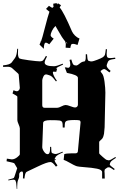

<svg xmlns="http://www.w3.org/2000/svg" viewBox="-22 -1150 804 1243"><path d="M402.8 -841.3 403.8 -860.4V-869.1L400.9 -876L401.9 -877Q400.9 -881.8 390.9 -893.6Q380.9 -905.3 362.3 -938.5Q343.8 -971.7 336.9 -981.9Q322.8 -967.8 314.2 -949.7Q305.7 -931.6 305.7 -921.9Q305.7 -912.1 325.7 -899.9L296.9 -863.3Q281.2 -874 275.9 -874Q261.7 -874 261.7 -834L233.9 -861.3L240.7 -877L238.8 -878.9L243.7 -882.3Q250 -897 269.3 -972.7Q288.6 -1048.3 298.8 -1076.2L297.9 -1074.2Q297.9 -1075.2 275.9 -1092.3L294.9 -1112.3Q314.9 -1099.1 316.9 -1099.1L324.7 -1106Q322.8 -1114.7 322.8 -1126L344.7 -1129.9Q346.2 -1123 347.7 -1121.1L353 -1128.9L373 -1116.2Q364.7 -1103.5 364.7 -1103V-1101.1Q390.6 -1071.8 443.8 -947.3Q450.2 -933.1 463.4 -919.9Q476.6 -906.7 492.7 -900.9L480 -858.9Q460.4 -866.2 451.2 -866.2Q441.9 -866.2 439 -861.1Q436 -856 433.1 -839.4ZM410.6 -877.9 407.7 -874 413.1 -865.2ZM524.4 -752Q533.2 -756.3 533.2 -778.8V-798.8H541.5Q542.5 -784.7 543.5 -777.3Q544.4 -770 544.7 -767.6Q544.9 -765.1 546.4 -762.5Q547.9 -759.8 548.1 -758.8Q548.3 -757.8 551 -756.6Q553.7 -755.4 554.4 -755.1Q555.2 -754.9 559.1 -754.2Q563 -753.4 564.2 -752.7Q565.4 -752 573.2 -752.4Q581.1 -752.9 606.9 -762.7Q632.8 -772.5 643.6 -779.5Q654.3 -786.6 657.2 -795.4Q660.2 -804.2 663.1 -832L670.4 -831.1Q668.5 -815.9 668.5 -800.5Q668.5 -785.2 673.1 -779.5Q677.7 -773.9 689.5 -773.9Q701.2 -773.9 723.1 -776.9L725.1 -769Q698.2 -765.6 689.7 -762Q681.2 -758.3 677.2 -751L670.4 -733.9Q668.5 -728 668.5 -725.1Q668.5 -711.9 694.3 -690.9L686.5 -681.2Q659.7 -703.1 652.1 -703.1Q644.5 -703.1 635.3 -694.8Q629.4 -692.4 629.4 -688.7Q629.4 -685.1 639.4 -673.1Q649.4 -661.1 654.8 -620.1Q660.2 -579.1 660.2 -549.8L655.3 -326.2Q654.3 -317.9 653.3 -304Q652.3 -290 651.4 -283.9Q650.4 -277.8 647.5 -268.6Q643.1 -252.9 631.6 -244.6Q620.1 -236.3 620.1 -229V-158.2Q620.1 -153.8 642.6 -134.5Q665 -115.2 667.5 -115.2L682.1 -111.8Q691.4 -111.8 725.1 -133.8L728.5 -127.9Q705.6 -113.3 698.7 -106.7Q691.9 -100.1 690.4 -92.8V-90.8Q688.5 -88.9 688.5 -85Q688.5 -79.1 720.2 -56.2L716.3 -48.8Q691.4 -66.9 683.8 -66.9Q676.3 -66.9 672.4 -64.9L660.2 -56.2Q654.3 -52.7 654.3 -41L655.3 -28.8L656.2 5.9H639.2V-35.2Q639.2 -51.3 606 -57.9Q572.8 -64.5 528.3 -67.4Q483.9 -70.3 470.2 -75.4Q456.5 -80.6 430.7 -95.5Q404.8 -110.4 390.1 -115.2L394 -151.9Q407.2 -157.2 438.5 -157.2H465.3Q482.4 -157.2 482.4 -172.9L499.5 -356.9Q499.5 -369.1 491.2 -371.1Q481 -373 458.7 -373Q436.5 -373 420.7 -370.4Q404.8 -367.7 400.6 -359.4Q396.5 -351.1 396.5 -324.2H384.3Q384.3 -351.1 380.4 -359.4Q376.5 -367.7 362.8 -369.9Q349.1 -372.1 304.2 -372.1Q259.3 -372.1 257.3 -355L251.5 -200.2Q250.5 -187 262.2 -169.4Q273.9 -151.9 286.1 -151.9Q302.2 -151.9 302.2 -186V-199.2H309.1Q310.1 -165 313 -161.6Q315.9 -158.2 320.3 -157.2L331.1 -153.8Q333.5 -152.8 340.1 -152.8Q346.7 -152.8 383.3 -168L385.3 -163.1Q348.6 -147.9 338.4 -134.8L336.4 -129.9Q331.1 -122.6 331.1 -117.2L339.4 -121.1L337.4 -113.8Q333.5 -113.8 331.1 -112.8Q333.5 -100.1 350.1 -79.1L340.3 -70.8Q318.4 -101.1 305.2 -101.1Q282.7 -101.1 222.7 -72Q162.6 -43 157 -40.8Q151.4 -38.6 148.4 -36.1Q139.6 -28.8 136.2 5.9L126.5 4.9Q127.4 -5.9 127.4 -22.9Q127.4 -40 120.1 -40Q112.8 -40 107.4 -34.4Q102.1 -28.8 102.1 -21V-7.8Q102.1 0.5 95.7 13.9Q89.4 27.3 89.4 56.2V73.2H86.4Q84 28.8 79.1 22.9L77.1 17.1Q73.2 13.2 64.7 13.2Q56.2 13.2 32.2 18.1L31.2 13.2Q64.9 4.9 67.9 1.2Q70.8 -2.4 71 -4.9Q71.3 -7.3 80.6 -33.7Q89.8 -60.1 89.4 -61L71.3 -91.8Q69.3 -96.2 20.5 -106L22.5 -123L54.2 -118.2Q71.3 -118.2 88.9 -131.6Q106.4 -145 106.4 -151.9V-318.8Q106.4 -327.1 98.4 -345.2Q90.3 -363.3 90.3 -372.1V-523.9Q90.3 -528.8 59.1 -544.9L65.4 -565.9Q80.6 -559.1 87.2 -559.1Q93.8 -559.1 100.1 -565.7Q106.4 -572.3 106.4 -581.1L99.1 -667Q99.1 -669.9 94.2 -674.8L56.2 -709Q45.9 -717.8 27.6 -717.8Q9.3 -717.8 -2 -716.8V-727.1Q40 -730 53.2 -745.1L75.2 -774.9Q87.4 -792 89.4 -834H95.2Q94.2 -825.2 94.2 -804.2Q94.2 -783.2 102.1 -772.9Q109.9 -767.1 164.1 -760Q218.3 -752.9 234.6 -752.9Q251 -752.9 257.1 -759.5Q263.2 -766.1 275.4 -788.1L282.2 -784.2Q267.1 -756.8 267.1 -745.1Q267.1 -721.2 328.1 -721.2Q344.2 -721.2 384.3 -737.8L386.2 -731.9Q350.1 -716.8 338.4 -705.1L348.1 -707L342.3 -685.1L322.3 -686Q320.3 -684.1 320.3 -682.1Q320.3 -663.6 346.2 -627L340.3 -623Q323.2 -645.5 314.7 -653.1Q306.2 -660.6 296.4 -663.1L280.3 -668H275.4Q264.6 -668 258.1 -652.8Q251.5 -637.7 251.5 -629.9V-469.2Q251.5 -452.1 267.1 -452.1H348.1Q358.4 -452.1 375.5 -461.2Q392.6 -470.2 403.1 -470.2Q413.6 -470.2 434.3 -462.2Q455.1 -454.1 463.6 -454.1Q472.2 -454.1 477.3 -459.5Q482.4 -464.8 482.4 -472.2V-646Q482.4 -665 411.1 -678.2L397.5 -713.9Q408.7 -713.9 418.5 -710.9Q424.8 -710.9 429 -716.3Q433.1 -721.7 433.1 -731.9Q433.1 -742.2 428.2 -762.2L439.5 -765.1Q446.8 -738.8 452.6 -732.4Q458.5 -726.1 470.2 -726.1H474.1Q479 -726.1 494.4 -739Q509.8 -752 524.4 -752Z"/></svg>

Font: Eater
Style: Regular
Weight: 400
Version: Version 001.002